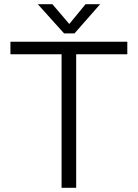

<svg xmlns="http://www.w3.org/2000/svg" viewBox="-20 -900 660 920"><path d="M30 -700V-640H275V0H345V-640H590V-700ZM337 -740 460 -880H390L312 -785L231 -880H161L287 -740Z"/></svg>

Font: Gully Light
Style: Regular
Weight: 300
Designer: jaikishan Patel
Foundry: MagicType
Version: Version 1.000;Glyphs 3.2 (3242)